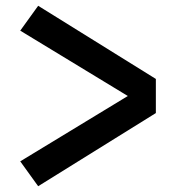

<svg xmlns="http://www.w3.org/2000/svg" viewBox="-20 -672 640 664"><path d="M112 -28 50 -114 422 -340 50 -566 112 -652 519 -399V-281Z"/></svg>

Font: Iosevka SS04 Extended
Style: Bold
Weight: 700
Width: 7
Monospace: yes
Designer: Belleve Invis
Foundry: Belleve Invis
Version: Version 19.0.0; ttfautohint (v1.8.4)